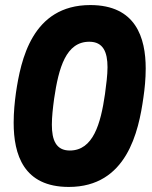

<svg xmlns="http://www.w3.org/2000/svg" viewBox="-20 -729 600 759"><path d="M252 10C481 10 528 -208 547 -344C552 -378 556 -417 556 -458C556 -580 517 -709 337 -709C106 -709 62 -490 43 -362C38 -326 34 -285 34 -244C34 -118 73 10 252 10ZM185 -236C185 -267 189 -302 194 -339C212 -462 241 -564 333 -564C388 -564 405 -523 405 -463C405 -432 400 -395 395 -357C378 -239 348 -134 256 -134C201 -134 185 -176 185 -236Z"/></svg>

Font: HK Grotesk Black
Style: Italic
Weight: 900
Italic angle: -16°
Designer: Alfredo Marco Pradil
Foundry: Hanken Design Co.
Version: Version 3.001;FEAKit 1.0